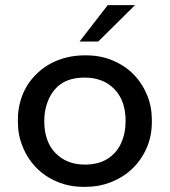

<svg xmlns="http://www.w3.org/2000/svg" viewBox="-20 -717 660 746"><path d="M313.5 9H305.5Q249.5 9 203 -10.5Q155 -30.5 121 -65.5Q86.5 -100.5 68 -147.5Q49.5 -192 49.5 -243V-252.5Q49.5 -288 58 -319.5Q67 -353.5 84 -382Q101 -410 125 -432.5Q148.5 -455 177.5 -470.5Q206.5 -486 240 -494Q273.5 -502 309.5 -502H313.5Q370.5 -502 417 -482.5Q465 -462.5 499 -428Q533 -393 552 -346.5Q570 -302 570 -251V-243Q570 -188.5 550 -142.5Q529.5 -95.5 494 -61.5Q458.5 -28 411 -9Q364.5 9 313.5 9ZM309.5 -77.5Q362 -77.5 397.2 -99.5Q432.5 -121.5 450.2 -160Q468 -198.5 468 -247Q468 -326.5 424.2 -371Q380.5 -415.5 309.5 -415.5Q251 -415.5 215.2 -389.8Q179.5 -364 163 -315.5Q152 -284 152 -247Q152 -166.5 195.8 -122Q239.5 -77.5 309.5 -77.5ZM361.5 -555.5H289L398.5 -697H504.5Z"/></svg>

Font: Acari Sans Neue SemiBold
Style: Regular
Weight: 600
Designer: Alfredo Marco Pradil (font), Cristiano Sobral (main changes)
Foundry: Hanken Design Co. (font), Cristiano Sobral (main changes)
Version: Version 2.459;March 19, 2022;FontCreator 14.0.0.2808 64-bit;